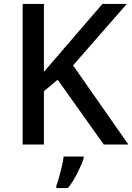

<svg xmlns="http://www.w3.org/2000/svg" viewBox="-20 -734 672 975"><path d="M632 0H507L273 -329L203 -271V0H95V-714H203V-369Q229 -399 255 -429.5Q281 -460 307 -490L500 -714H624L351 -402ZM405 70Q396 99 374 143Q352 187 325 221H266V209Q273 191 280.5 164.5Q288 138 294.5 110Q301 82 303 61H405Z"/></svg>

Font: Noto Sans Ethiopic Medium
Style: Regular
Weight: 500
Designer: Monotype Design Team
Foundry: Monotype Imaging Inc.
Version: Version 2.102; ttfautohint (v1.8.4.7-5d5b)